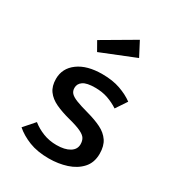

<svg xmlns="http://www.w3.org/2000/svg" viewBox="-198 -956 1010 1095"><g transform="rotate(30 307.5 -409.0)"><path d="M288.2 -74.4Q342.1 -74.4 373.8 -93.6Q405.6 -112.8 405.6 -146.7Q405.6 -168.7 396.4 -184.1Q387.2 -199.5 359.5 -212.8Q331.8 -226.2 275.4 -240.5Q222.1 -254.4 181.8 -273.3Q141.5 -292.3 119.5 -322.6Q97.4 -352.8 97.4 -400.5Q97.4 -470.3 155.6 -513.1Q213.8 -555.9 313.8 -555.9Q382.1 -555.9 432.8 -537.9Q483.6 -520 519.5 -493.3L471.3 -421Q439.5 -442.1 401.8 -455.4Q364.1 -468.7 316.9 -468.7Q262.1 -468.7 238.2 -452.3Q214.4 -435.9 214.4 -408.7Q214.4 -388.2 226.4 -374.9Q238.5 -361.5 268.2 -349.7Q297.9 -337.9 352.3 -323.1Q405.1 -308.7 444.4 -289.2Q483.6 -269.7 505.4 -237.7Q527.2 -205.6 527.2 -154.4Q527.2 -95.9 493.3 -58.7Q459.5 -21.5 405.1 -3.8Q350.8 13.8 288.2 13.8Q212.8 13.8 157.9 -7.9Q103.1 -29.7 65.6 -62.6L126.7 -132.3Q158.5 -106.7 199.5 -90.5Q240.5 -74.4 288.2 -74.4ZM400.5 -832.3 448.7 -740 224.1 -649.7 190.3 -709.2Z"/></g></svg>

Font: Fira Code Medium
Style: Regular
Weight: 500
Designer: Carrois Corporate, Edenspiekermann AG, Nikita Prokopov
Foundry: Carrois Corporate, Edenspiekermann AG, Nikita Prokopov
Version: Version 6.002